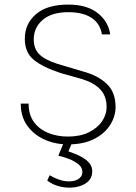

<svg xmlns="http://www.w3.org/2000/svg" viewBox="-20 -636 610 859"><path d="M284.5 10Q226.5 10 178.2 -12Q130 -34 101.2 -74.8Q72.5 -115.5 73 -172.5H108Q108 -122 132.5 -89.2Q157 -56.5 197 -40.8Q237 -25 283.5 -25Q339 -25 377.8 -44.2Q416.5 -63.5 436.8 -93.8Q457 -124 457 -157Q457 -206.5 427.8 -236.8Q398.5 -267 346 -282.5L252 -309Q171 -335.5 131 -368.5Q91 -401.5 91 -462.5Q91 -529.5 140.8 -572.5Q190.5 -615.5 285.5 -615.5Q368.5 -615.5 416.8 -577.8Q465 -540 473 -482H436Q428 -531 389.5 -556.2Q351 -581.5 285.5 -581.5Q211 -581.5 171 -547Q131 -512.5 131 -459.5Q131 -417.5 156.2 -392.8Q181.5 -368 236.5 -350.5L354 -315.5Q417 -298.5 457 -261.5Q497 -224.5 497 -157Q497 -115.5 473 -77.2Q449 -39 401.8 -14.5Q354.5 10 284.5 10ZM191.5 172 202 148Q242.5 171.5 275.2 174.8Q308 178 327.8 166.8Q347.5 155.5 348.5 136Q350 115 331.8 99.8Q313.5 84.5 287.8 74.8Q262 65 241 60.5L273 -16.5L310 -15.5L278.5 59L258 32.5Q299.5 44.5 330.5 58.8Q361.5 73 378 91.5Q394.5 110 392.5 135.5Q390.5 164 368.8 180.5Q347 197 315.2 201.8Q283.5 206.5 250.2 199Q217 191.5 191.5 172Z"/></svg>

Font: Karla ExtraLight
Style: Regular
Weight: 250
Designer: Jonathan Pinhorn
Version: Version 2.004;gftools[0.9.33]